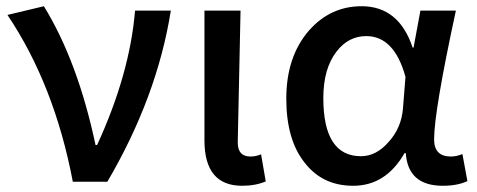

<svg xmlns="http://www.w3.org/2000/svg" viewBox="-20 -584 1534 617"><path d="M214 0Q155 -311 4 -536L121 -564Q230 -387 287 -118H292Q397 -346 414 -550H529Q485 -273 325 0Z M637 -133V-550H753L744 -126Q744 -81 785 -81Q802 -81 819 -88L834 -1Q801 13 758 13Q637 13 637 -133Z M960 -60Q900 -134 900 -267Q900 -402 973 -486Q1042 -564 1142 -564Q1262 -564 1306 -431H1309L1331 -550H1445Q1375 -226 1375 -136Q1375 -81 1429 -81Q1447 -81 1466 -89L1482 -2Q1450 13 1403 13Q1291 13 1284 -92H1280Q1220 13 1115 13Q1017 13 960 -60ZM1229 -128Q1270 -173 1275 -236L1283 -337Q1247 -468 1157 -468Q1100 -468 1062 -419Q1019 -364 1019 -269Q1019 -82 1140 -82Q1189 -82 1229 -128Z"/></svg>

Font: Noto Sans S Chinese Medium
Style: Regular
Weight: 500
Designer: Ryoko NISHIZUKA  (kana & ideographs); Paul D. Hunt (Latin, Greek & Cyrillic); Wenlong ZHANG  (bopomofo); Sandoll Communi
Foundry: Adobe Systems Incorporated
Version: Version 1.000;PS 1;hotconv 1.0.78;makeotf.lib2.5.61930